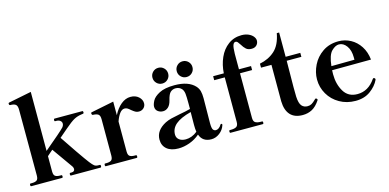

<svg xmlns="http://www.w3.org/2000/svg" viewBox="-72 -1160 3201 1581"><g transform="rotate(-15 1529.0 -369.5)"><path d="M630 -23Q637 -23 637 -12Q637 0 630 0H378Q371 0 371 -12Q371 -23 378 -23H388Q402 -23 409 -29Q416 -35 416 -45Q416 -60 405 -74L284 -245L264 -228L236 -203V-73Q236 -42 250 -32.5Q264 -23 292 -23H302Q309 -23 309 -12Q309 0 302 0H39Q32 0 32 -12Q32 -23 39 -23H50Q78 -23 92 -32.5Q106 -42 106 -73L105 -635Q105 -667 91 -678.5Q77 -690 45 -690Q35 -690 35 -705Q35 -711 41 -712Q50 -715 236 -751V-248Q388 -375 411 -401Q423 -416 423 -431Q423 -446 410.5 -456Q398 -466 377 -466H368Q361 -466 361 -476Q361 -488 368 -488H605Q612 -488 612 -476Q612 -467 605 -466L592 -464Q555 -459 526 -443Q497 -427 445 -382L375 -322Q411 -267 470 -181.5Q529 -96 550 -69Q571 -42 583.5 -32.5Q596 -23 619 -23Z M1113 -420Q1113 -396 1096.5 -380Q1080 -364 1055 -364Q1038 -364 1025 -371.5Q1012 -379 995 -393Q981 -406 970 -412.5Q959 -419 946 -419Q923 -419 904 -394Q885 -369 871 -328V-73Q871 -42 885 -32.5Q899 -23 927 -23H938Q945 -23 945 -11Q945 0 938 0H675Q668 0 668 -11Q668 -23 675 -23H685Q713 -23 727 -32.5Q741 -42 741 -73V-382Q741 -414 727 -424.5Q713 -435 680 -436Q675 -437 673 -442Q671 -447 671 -452Q671 -458 677 -459Q686 -462 871 -498V-382Q898 -436 936.5 -467.5Q975 -499 1017 -499Q1060 -499 1086.5 -475Q1113 -451 1113 -420Z M1690 -83 1689 -78Q1677 -40 1644 -14.5Q1611 11 1573 11Q1498 11 1475 -55Q1436 -21 1387 -3.5Q1338 14 1292 14Q1229 14 1193.5 -15.5Q1158 -45 1158 -97Q1158 -175 1246 -221Q1270 -233 1298 -240Q1326 -247 1373 -256Q1426 -265 1466 -276V-321Q1466 -382 1463 -406.5Q1460 -431 1448 -447Q1428 -471 1395 -471Q1370 -471 1351.5 -455Q1333 -439 1321 -388Q1312 -351 1292.5 -333Q1273 -315 1248 -315Q1223 -315 1204 -329.5Q1185 -344 1185 -370Q1185 -390 1200.5 -419.5Q1216 -449 1262.5 -473.5Q1309 -498 1393 -498Q1511 -498 1566 -438Q1584 -418 1590.5 -393.5Q1597 -369 1597 -333L1596 -223Q1595 -190 1595 -121Q1595 -77 1604 -64.5Q1613 -52 1628 -52Q1640 -52 1652.5 -60.5Q1665 -69 1675 -86Q1678 -91 1682 -91Q1685 -91 1687.5 -89Q1690 -87 1690 -83ZM1468 -81Q1464 -106 1464 -140L1465 -250Q1374 -226 1333 -190.5Q1292 -155 1292 -104Q1292 -76 1313 -59.5Q1334 -43 1369 -43Q1394 -43 1419.5 -52.5Q1445 -62 1468 -81ZM1301 -671Q1273 -671 1253.5 -651.5Q1234 -632 1234 -604Q1234 -576 1253.5 -556.5Q1273 -537 1301 -537Q1329 -537 1348.5 -556.5Q1368 -576 1368 -604Q1368 -632 1348.5 -651.5Q1329 -671 1301 -671ZM1508 -671Q1480 -671 1460.5 -651.5Q1441 -632 1441 -604Q1441 -576 1460.5 -556.5Q1480 -537 1508 -537Q1536 -537 1555.5 -556.5Q1575 -576 1575 -604Q1575 -632 1555.5 -651.5Q1536 -671 1508 -671Z M2144 -678Q2144 -655 2128.5 -639Q2113 -623 2086 -623Q2056 -623 2039 -638Q2022 -653 2006 -680Q1995 -697 1988 -705Q1981 -713 1971 -713Q1956 -713 1948.5 -693Q1941 -673 1940 -619V-580V-487H2043V-453H1940V-73Q1940 -42 1956.5 -32.5Q1973 -23 2002 -23H2013Q2020 -23 2020 -11Q2020 0 2013 0H1738Q1731 0 1731 -11Q1731 -23 1738 -23H1748Q1777 -23 1793.5 -32.5Q1810 -42 1810 -73V-453H1720V-487H1811Q1815 -558 1842 -619Q1869 -680 1918 -716.5Q1967 -753 2032 -753Q2066 -753 2091.5 -741.5Q2117 -730 2130.5 -712.5Q2144 -695 2144 -678Z M2208 -142V-453H2119V-487Q2195 -502 2247.5 -549Q2300 -596 2318 -694H2338V-487H2463V-453H2338L2336 -227Q2336 -160 2337 -147Q2340 -90 2358.5 -68.5Q2377 -47 2408 -47Q2428 -47 2443 -55.5Q2458 -64 2479 -85Q2484 -91 2488 -91Q2492 -91 2496.5 -87Q2501 -83 2501 -79Q2501 -77 2499 -73Q2468 -26 2432 -6.5Q2396 13 2351 13Q2282 13 2246 -26.5Q2210 -66 2208 -142Z M3005 -118 3004 -112Q2981 -63 2929.5 -25Q2878 13 2802 13Q2727 13 2666.5 -21.5Q2606 -56 2572.5 -114Q2539 -172 2539 -239Q2539 -300 2568.5 -360Q2598 -420 2655 -459Q2712 -498 2790 -498Q2845 -498 2893 -472Q2941 -446 2972.5 -397.5Q3004 -349 3011 -283L2679 -281Q2678 -271 2678 -247Q2678 -162 2715.5 -99.5Q2753 -37 2831 -37Q2924 -37 2984 -125Q2987 -130 2993 -130Q2995 -130 2999 -128Q3005 -124 3005 -118ZM2682 -315 2879 -317V-336Q2879 -398 2852 -435Q2825 -472 2787 -472Q2757 -472 2724.5 -440Q2692 -408 2682 -315Z"/></g></svg>

Font: Shippori Mincho ExtraBold
Style: Regular
Weight: 800
Designer: FONTDASU
Foundry: FONTDASU / Google Inc. / but / Adobe
Version: Version 3.110; ttfautohint (v1.8.3)